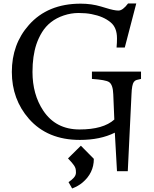

<svg xmlns="http://www.w3.org/2000/svg" viewBox="-20 -778 870 1085"><path d="M628.9 -28.3Q546.9 12.7 431.2 12.7Q248.5 12.7 143.6 -106.4Q46.9 -216.8 46.9 -371.6Q46.9 -528.3 143.1 -636.7Q249.5 -757.3 436 -757.3Q497.1 -757.3 550.8 -741.2L578.6 -732.9Q625 -718.3 649.4 -718.3Q673.8 -718.3 703.6 -758.3H750L685.1 -509.3H638.7L640.6 -537.1Q641.1 -549.3 641.1 -561.5Q641.1 -622.1 605.5 -651.4Q564.9 -685.5 497.6 -698.2Q465.8 -704.6 423.8 -704.6Q381.8 -704.6 340.3 -690.7Q298.8 -676.8 268.3 -652.8Q237.8 -628.9 217.8 -596.4Q197.8 -564 185.5 -527.3Q163.6 -460.9 163.6 -371.6Q163.6 -244.6 224.1 -153.3Q294.9 -46.4 429.4 -46.4Q564 -46.4 626 -102.5L620.1 -245.1Q618.2 -300.3 595.7 -314.5Q577.1 -326.7 499.5 -332V-373.5H776.9V-332Q762.2 -329.1 752.2 -326.2Q742.2 -323.2 736.3 -314.9Q725.1 -299.8 723.1 -245.1L702.1 189.5H641.1ZM437 45.4 510.3 119.6Q510.3 200.2 445.3 254.4Q421.9 273.9 387.7 287.1L367.2 251Q384.3 240.2 396.7 226.6Q409.2 212.9 409.2 197.3Q409.2 181.6 406.7 173.8Q404.3 166 398.9 157.7Q390.1 144 364.3 117.2Z"/></svg>

Font: Metamorphous
Style: Regular
Weight: 400
Designer: James Grieshaber
Foundry: James Grieshaber
Version: Version 1.001